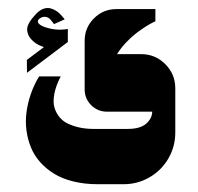

<svg xmlns="http://www.w3.org/2000/svg" viewBox="-20 -369 500 486"><path d="M151.7 -262.7V-295.7Q121.3 -290.3 92 -301Q82 -304.7 77.8 -309.7Q73.7 -314.7 78 -320Q83 -325 89.7 -326.2Q96.3 -327.3 102.3 -324Q105 -322.7 108.5 -318.7Q112 -314.7 114.3 -311.3L116.7 -308L143.7 -320Q143 -321 141.5 -323Q140 -325 135.5 -330Q131 -335 126.3 -338.7Q121.7 -342.3 114.7 -345.5Q107.7 -348.7 101 -348.7Q85 -348.7 70.3 -332.7Q48.7 -309.7 48.7 -295Q48.7 -280.7 59.3 -269.3Q70 -258 80.7 -254L91 -249.7L48 -217.3L48.3 -184.7ZM228 97.3H292.7Q328.3 97.3 358.5 79.8Q388.7 62.3 406.2 32.2Q423.7 2 423.7 -33.7V-145.7Q423.7 -181.3 398.3 -206.7Q373 -232 337.3 -232H276.3Q286 -247.7 299.5 -261.8Q313 -276 325.3 -285.3Q337.7 -294.7 348.8 -301.7Q360 -308.7 366.7 -312L373.3 -315V-346H274.7Q241.3 -346 217.8 -322.5Q194.3 -299 194.3 -265.7V-142.7Q194.3 -119.3 210.8 -102.8Q227.3 -86.3 251 -86.3H365.3Q365 -69.3 350 -56Q335 -42.7 303.3 -42.7H216Q199 -42.7 183.8 -45.7Q168.7 -48.7 154.5 -54.8Q140.3 -61 131.2 -71.8Q122 -82.7 117.8 -96.8Q113.7 -111 117.5 -131.3Q121.3 -151.7 133.7 -175.7H79Q66 -154.3 58 -131Q50 -107.7 47 -84.5Q44 -61.3 47 -38.8Q50 -16.3 58.2 3.8Q66.3 24 81.5 41.2Q96.7 58.3 117 70.8Q137.3 83.3 165.7 90.3Q194 97.3 228 97.3Z"/></svg>

Font: Jomhuria
Style: Regular
Weight: 400
Designer: Arabic design by Kourosh Beigpour, Latin design by Eben Sorkin, engineering by Lasse Fister and Khaled Hosney
Version: Version 1.0010